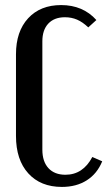

<svg xmlns="http://www.w3.org/2000/svg" viewBox="-20 -728 425 757"><path d="M43 -514Q43 -604 91 -656Q139 -708 221 -708Q307 -708 360 -649L328 -620Q306 -641 284 -650.5Q262 -660 236 -660Q194 -660 170.5 -635Q147 -610 147 -565V-138Q147 -91 171 -65Q195 -39 238 -39Q307 -39 344 -109L383 -92Q363 -43 322 -17Q281 9 224 9Q140 9 91.5 -44.5Q43 -98 43 -192Z"/></svg>

Font: Moniqa Paragraph
Style: Bold
Weight: 700
Designer: Rajesh Rajput
Foundry: Rajesh Rajput
Version: Version 1.000